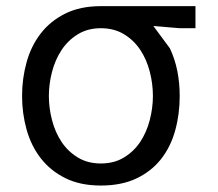

<svg xmlns="http://www.w3.org/2000/svg" viewBox="-20 -580 690 609"><path d="M50 -275.5Q50 -331.5 64.5 -383.2Q79 -435 109.5 -474.2Q140 -513.5 187.2 -537Q234.5 -560.5 300 -560.5H600V-490.5H550L466.5 -497.5L519 -426.5Q535 -392.5 542.5 -354.5Q550 -316.5 550 -275.5Q550 -217.5 535.5 -165.5Q521 -113.5 490.5 -75Q460 -36.5 412.8 -14Q365.5 8.5 300 8.5Q234.5 8.5 187.2 -15Q140 -38.5 109.5 -77.8Q79 -117 64.5 -168.5Q50 -220 50 -275.5ZM135 -275.5Q135 -237.5 145 -199Q155 -160.5 175.2 -130Q195.5 -99.5 226.8 -80.5Q258 -61.5 300 -61.5Q342 -61.5 373.2 -80.5Q404.5 -99.5 424.8 -130Q445 -160.5 455 -199Q465 -237.5 465 -275.5Q465 -314.5 455 -353Q445 -391.5 424.8 -422Q404.5 -452.5 373.2 -471.5Q342 -490.5 300 -490.5Q258 -490.5 226.8 -471.2Q195.5 -452 175.2 -421.2Q155 -390.5 145 -352Q135 -313.5 135 -275.5Z"/></svg>

Font: B612
Style: Regular
Weight: 400
Designer: Nicolas Chauveau, Thomas Paillot, Jonathan Favre-Lamarine, Jean-Luc Vinot
Foundry: AIRBUS
Version: Version 1.008